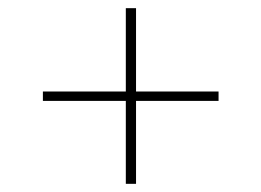

<svg xmlns="http://www.w3.org/2000/svg" viewBox="-20 -581 640 470"><path d="M288 -131V-334H85V-357H288V-561H313V-357H515V-334H313V-131Z"/></svg>

Font: MuseoModerno SemiBold Thin
Style: Regular
Weight: 250
Version: Version 1.001